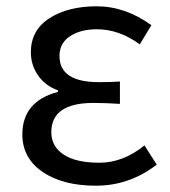

<svg xmlns="http://www.w3.org/2000/svg" viewBox="-20 -577 541 610"><path d="M478 -54Q391 13 285 13Q179 13 115 -31Q51 -75 51 -150Q51 -255 164 -285V-290Q123 -305 100.5 -338Q78 -371 78 -411Q78 -481 137 -519Q196 -557 287 -557Q378 -557 461 -497L424 -436Q359 -484 288 -484Q236 -484 202.5 -462Q169 -440 169 -399Q169 -316 294 -316Q335 -316 361 -318V-247Q315 -250 277 -250Q143 -250 143 -157Q143 -112 182 -86Q221 -60 296 -60Q371 -60 439 -115Z"/></svg>

Font: Swei Fan Sans CJK TC
Style: Regular
Weight: 400
Version: Version 2.130